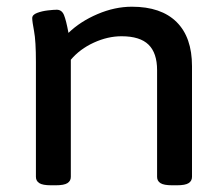

<svg xmlns="http://www.w3.org/2000/svg" viewBox="-20 -550 667 572"><path d="M132 2Q107 2 97 -4.5Q87 -11 87 -23V-365Q87 -428 81.5 -457Q76 -486 76 -496Q76 -506 90.5 -511.5Q105 -517 122.5 -519Q140 -521 149 -521Q164 -521 170.5 -505.5Q177 -490 184 -452Q219 -486 270.5 -508Q322 -530 373 -530Q460 -530 506 -484.5Q552 -439 552 -353V-23Q552 -11 542 -4.5Q532 2 507 2H493Q468 2 458 -4.5Q448 -11 448 -23V-341Q448 -392 422.5 -417Q397 -442 342 -442Q301 -442 259.5 -423Q218 -404 191 -372V-23Q191 -11 181 -4.5Q171 2 146 2Z"/></svg>

Font: Asap Semi Expanded Medium
Style: Regular
Weight: 500
Width: 6
Designer: Pablo Cosgaya
Foundry: Omnibus-Type
Version: Version 3.001; ttfautohint (v1.8.4.7-5d5b)